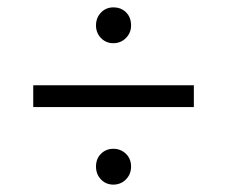

<svg xmlns="http://www.w3.org/2000/svg" viewBox="-20 -610 615 520"><path d="M240 -541Q240 -562 253.5 -576Q267 -590 287 -590Q308 -590 321.5 -576.5Q335 -563 335 -541Q335 -521 321 -507Q307 -493 287 -493Q267 -493 253.5 -507Q240 -521 240 -541ZM70 -379H505V-320H70ZM287 -110Q267 -110 253.5 -124Q240 -138 240 -159Q240 -180 253.5 -193.5Q267 -207 287 -207Q307 -207 321 -193.5Q335 -180 335 -159Q335 -138 321 -124Q307 -110 287 -110Z"/></svg>

Font: APTA Sans Regular
Style: Regular
Weight: 400
Version: Version 7.200